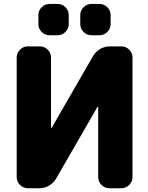

<svg xmlns="http://www.w3.org/2000/svg" viewBox="-20 -995 767 994"><path d="M666 -78.1Q666 -54.7 648.9 -37.6Q631.8 -20.5 608.4 -20.5H545.9Q522.5 -20.5 505.4 -37.6Q488.3 -54.7 488.3 -78.1V-439.5Q488.3 -441.4 486.8 -441.9Q485.4 -442.4 484.4 -441.4L270.5 -70.3Q256.8 -46.9 233.4 -33.7Q210 -20.5 183.6 -20.5H124Q100.6 -20.5 83.5 -37.6Q66.4 -54.7 66.4 -78.1V-697.3Q66.4 -720.7 83.5 -737.8Q100.6 -754.9 124 -754.9H186.5Q210 -754.9 227.1 -737.8Q244.1 -720.7 244.1 -697.3V-335.9Q244.1 -334 245.6 -333.5Q247.1 -333 248 -334L461.9 -705.1Q475.6 -728.5 499 -741.7Q522.5 -754.9 548.8 -754.9H608.4Q631.8 -754.9 648.9 -737.8Q666 -720.7 666 -697.3ZM236.3 -812.5Q212.9 -812.5 195.8 -829.6Q178.7 -846.7 178.7 -870.1V-917Q178.7 -940.4 195.8 -957.5Q212.9 -974.6 236.3 -974.6H278.3Q301.8 -974.6 318.8 -957.5Q335.9 -940.4 335.9 -917V-870.1Q335.9 -846.7 318.8 -829.6Q301.8 -812.5 278.3 -812.5ZM453.1 -812.5Q429.7 -812.5 412.6 -829.6Q395.5 -846.7 395.5 -870.1V-917Q395.5 -940.4 412.6 -957.5Q429.7 -974.6 453.1 -974.6H495.1Q518.6 -974.6 535.6 -957.5Q552.7 -940.4 552.7 -917V-870.1Q552.7 -846.7 535.6 -829.6Q518.6 -812.5 495.1 -812.5Z"/></svg>

Font: Gen Jyuu Gothic Heavy
Style: Bold
Weight: 900
Designer: [Source Han Sans]
Ryoko NISHIZUKA  (kana & ideographs); Paul D. Hunt (Latin, Greek & Cyrillic); Wenlong ZHANG  (bopomofo
Version: Version 1.002.20150607